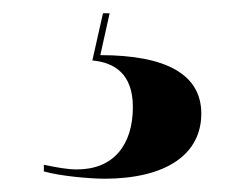

<svg xmlns="http://www.w3.org/2000/svg" viewBox="-20 -29 373 289"><path d="M137 240C229 240 283 204 283 142C283 83 230 54 131 54L145 -9H135L119 62C152 65 180 82 180 132C180 189 151 226 96 226C81 226 65 223 46 219V229C70 236 116 240 137 240Z"/></svg>

Font: Noto Serif Display ExtraBold
Style: Regular
Weight: 800
Designer: Monotype Design Team
Foundry: Monotype Imaging Inc.
Version: Version 2.009